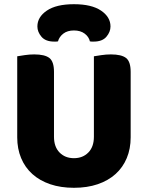

<svg xmlns="http://www.w3.org/2000/svg" viewBox="-20 -876 704 914"><path d="M332 18Q269 18 219 1Q169 -16 134 -47.5Q99 -79 80.5 -123.5Q62 -168 62 -222V-608Q74 -610 97 -613.5Q120 -617 143 -617Q193 -617 215 -600Q237 -583 237 -534V-225Q237 -177 263.5 -150Q290 -123 332 -123Q374 -123 400.5 -150Q427 -177 427 -225V-608Q439 -610 462 -613.5Q485 -617 508 -617Q558 -617 580 -600Q602 -583 602 -534V-222Q602 -168 583.5 -123.5Q565 -79 530 -47.5Q495 -16 445 1Q395 18 332 18ZM332 -731Q301 -731 281.5 -716Q262 -701 256 -679Q251 -678 247 -678Q243 -678 238 -678Q197 -678 177.5 -701Q158 -724 158 -750Q158 -795 203 -825.5Q248 -856 332 -856Q416 -856 461 -825.5Q506 -795 506 -750Q506 -724 486.5 -701Q467 -678 426 -678Q421 -678 417 -678Q413 -678 408 -679Q403 -701 383 -716Q363 -731 332 -731Z"/></svg>

Font: Baloo Chettan 2 ExtraBold
Style: Regular
Weight: 800
Designer: Maithili Shingre, Unnati Kotecha and Ek Type
Foundry: Ek Type
Version: Version 1.640;hotconv 1.0.111;makeotfexe 2.5.65597; ttfautoh